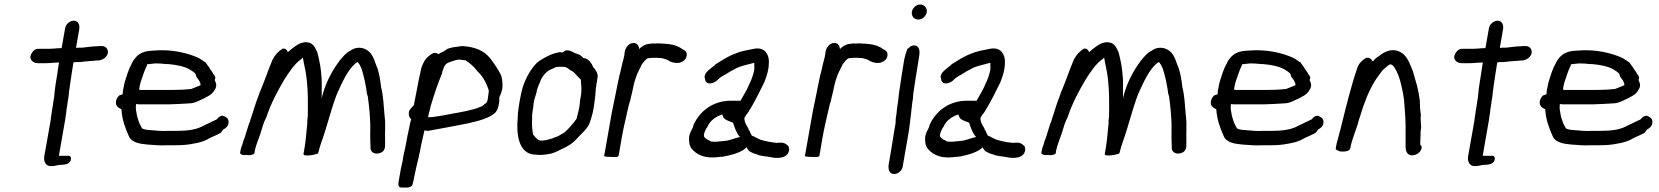

<svg xmlns="http://www.w3.org/2000/svg" viewBox="-20 -696 7381 854"><path d="M115 -442C117 -424 131 -415 150 -415H184C204 -415 223 -418 243 -418L242 -414C240 -405 238 -391 236 -375C230 -341 223 -296 221 -265C219 -252 216 -239 215 -226L211 -203L210 -195C208 -183 206 -171 205 -159L177 -1C173 21 183 43 206 43C218 43 228 41 240 38C256 36 287 40 295 16V15C297 6 295 -3 285 -3H242L270 -164C271 -174 273 -185 275 -198V-199C275 -206 277 -216 279 -227C280 -240 283 -253 285 -267C286 -279 288 -296 291 -316C294 -332 295 -348 298 -363V-364C301 -384 304 -403 306 -414L307 -419C310 -419 312 -419 318 -420H337C364 -424 383 -424 412 -427H419C435 -429 456 -440 460 -461V-462C461 -480 448 -494 426 -491C421 -491 415 -491 409 -490C392 -490 373 -487 355 -485C352 -485 348 -484 345 -484H329L318 -483L332 -563C336 -583 330 -604 308 -604C292 -604 273 -589 270 -572L254 -482C235 -482 217 -479 199 -479H147C130 -477 118 -459 115 -443Z M496 -246C492 -224 508 -216 520 -210C523 -163 537 -127 552 -93C563 -62 601 -56 637 -53C665 -51 694 -48 726 -50H765C793 -50 815 -52 840 -57C869 -62 889 -67 915 -83C929 -89 944 -96 958 -103H959C965 -108 969 -115 973 -120C981 -124 994 -133 996 -146C999 -163 992 -172 981 -177C966 -188 951 -174 944 -165C923 -155 901 -144 879 -134L878 -133C847 -118 810 -114 767 -114H728C701 -112 677 -115 653 -117C637 -118 622 -119 612 -125C607 -133 603 -142 599 -150C595 -162 592 -170 589 -183C587 -198 582 -213 585 -231V-233H588C593 -232 598 -232 601 -232H735C763 -233 791 -234 818 -236C845 -236 863 -247 882 -256H883C900 -266 922 -273 934 -295C948 -315 940 -328 935 -340C935 -341 937 -347 938 -350V-351C936 -357 934 -362 930 -365C926 -373 922 -380 915 -388C912 -394 909 -399 903 -406C901 -409 897 -415 894 -419H893C884 -425 874 -432 864 -438C814 -461 742 -478 663 -471C645 -470 627 -469 609 -460C591 -451 576 -435 567 -415C552 -389 544 -360 534 -328L529 -303C527 -297 526 -287 526 -282V-277L512 -272H511C504 -266 498 -256 496 -246ZM599 -297C600 -307 602 -319 605 -329C614 -355 622 -382 634 -406V-410C645 -412 657 -412 672 -414C687 -414 701 -413 719 -411H728C764 -408 799 -401 822 -388C833 -381 847 -374 851 -364V-362C853 -355 855 -351 859 -347C861 -345 863 -342 865 -339C868 -331 873 -326 872 -317C864 -314 854 -309 845 -306C839 -304 832 -300 828 -300H827C800 -297 773 -296 746 -296H607C606 -296 604 -296 602 -297Z M1048 -18C1047 -13 1052 -8 1060 -7H1061C1062 -7 1066 -5 1073 -7C1078 -6 1086 -6 1091 -6H1092C1101 -7 1111 -10 1112 -15L1113 -24C1118 -50 1129 -74 1138 -101L1151 -143C1155 -153 1159 -164 1164 -173C1185 -236 1214 -290 1244 -341C1265 -374 1291 -414 1320 -433H1321L1322 -435L1327 -440C1331 -415 1334 -406 1339 -379C1345 -347 1348 -305 1349 -271C1349 -241 1350 -210 1349 -179C1348 -170 1346 -158 1347 -147C1342 -108 1342 -82 1335 -41L1330 -12C1327 4 1389 -9 1395 -14L1396 -18C1396 -20 1398 -24 1399 -29C1402 -41 1406 -53 1410 -65C1434 -130 1453 -213 1479 -279C1502 -329 1525 -383 1560 -413C1565 -417 1565 -417 1571 -420C1576 -413 1581 -408 1584 -399C1584 -398 1588 -391 1588 -391L1595 -367C1600 -349 1606 -322 1609 -302C1611 -289 1611 -279 1616 -267C1621 -230 1626 -183 1627 -142C1627 -108 1626 -74 1628 -41C1626 -25 1639 -12 1657 -13C1662 -13 1668 -14 1674 -17H1675C1699 -29 1691 -54 1693 -67V-69C1692 -87 1693 -98 1693 -117V-141C1694 -158 1691 -171 1690 -188C1686 -230 1685 -270 1675 -309C1672 -339 1666 -371 1658 -396H1657C1647 -421 1643 -443 1625 -463C1607 -483 1569 -494 1538 -470C1517 -460 1506 -444 1492 -428C1458 -383 1430 -332 1413 -268L1411 -256V-341C1409 -367 1407 -393 1402 -417C1398 -437 1394 -454 1390 -468H1389C1382 -483 1373 -507 1344 -508C1336 -509 1328 -507 1321 -505H1320C1297 -496 1279 -480 1260 -464C1258 -472 1252 -480 1241 -480H1238C1219 -469 1203 -452 1192 -430C1172 -383 1156 -333 1136 -287L1135 -286C1134 -282 1133 -277 1131 -273C1116 -236 1106 -198 1093 -161V-160C1093 -158 1092 -154 1090 -151L1089 -150C1086 -140 1083 -130 1079 -119C1073 -101 1070 -86 1063 -71L1062 -69C1061 -61 1055 -46 1052 -37Z M1808 -214C1792 -200 1798 -173 1809 -166C1806 -157 1803 -144 1801 -133C1800 -127 1798 -119 1797 -113C1793 -98 1791 -83 1788 -68C1786 -54 1782 -39 1779 -24C1775 -9 1773 5 1771 19C1768 32 1765 44 1763 55L1753 112C1752 119 1748 137 1764 138C1768 139 1773 138 1776 138H1795C1804 136 1813 133 1815 124C1816 120 1817 114 1820 104C1826 70 1835 34 1843 0C1844 -8 1846 -15 1848 -22V-23C1853 -54 1861 -83 1868 -116C1875 -115 1877 -115 1883 -114H1884L1950 -126C1987 -133 2026 -140 2065 -148L2112 -160C2139 -168 2168 -179 2186 -198V-199C2194 -209 2197 -221 2199 -234C2201 -244 2201 -253 2201 -264C2206 -273 2215 -295 2215 -312C2215 -335 2214 -352 2205 -369C2194 -389 2181 -409 2167 -428C2143 -461 2113 -481 2059 -489H2058C2053 -489 2048 -490 2042 -491H2041C2033 -491 2025 -490 2014 -488C2000 -487 1985 -484 1971 -479C1966 -475 1960 -472 1957 -470H1956L1953 -467C1947 -465 1937 -460 1931 -455C1914 -467 1901 -458 1888 -447C1872 -436 1860 -414 1854 -393C1846 -360 1840 -328 1834 -296C1830 -274 1825 -252 1821 -229ZM1884 -174C1885 -178 1887 -187 1888 -194C1891 -204 1893 -211 1895 -222C1912 -280 1926 -320 1947 -372V-376C1951 -385 1954 -398 1958 -404H1959C1962 -411 1970 -416 1978 -419C1992 -423 2007 -431 2024 -431C2029 -430 2035 -430 2038 -429H2039C2042 -429 2044 -428 2048 -428L2052 -427C2063 -418 2077 -410 2085 -400H2086C2094 -392 2099 -384 2106 -376H2107C2125 -358 2138 -337 2148 -311C2151 -303 2155 -294 2154 -288C2153 -282 2153 -278 2152 -274L2151 -265L2150 -258C2148 -244 2145 -239 2137 -234L2125 -224L2115 -220C2079 -205 2033 -198 1990 -190L1958 -184C1950 -182 1942 -181 1934 -180C1922 -178 1906 -175 1896 -175H1890C1888 -175 1886 -174 1884 -174Z M2287 -218C2284 -201 2283 -188 2283 -175C2276 -106 2283 -8 2364 -8C2382 -6 2399 -7 2415 -10C2436 -12 2449 -19 2466 -26V-27C2501 -43 2526 -55 2552 -86C2570 -105 2593 -123 2604 -152L2605 -157C2609 -166 2612 -179 2615 -190C2616 -195 2618 -201 2619 -208L2622 -226C2624 -236 2624 -246 2626 -256C2627 -267 2629 -277 2629 -287C2630 -293 2630 -299 2630 -305L2632 -310C2633 -315 2632 -319 2633 -323C2635 -330 2636 -337 2637 -347C2643 -369 2628 -386 2620 -396H2619C2613 -413 2599 -435 2576 -438H2575L2573 -439C2564 -452 2553 -454 2540 -459H2539C2532 -461 2502 -485 2484 -463H2476L2471 -464H2470C2435 -459 2406 -442 2380 -426C2369 -418 2360 -409 2352 -398C2328 -368 2305 -321 2297 -275C2293 -257 2290 -239 2287 -218ZM2356 -251C2359 -260 2362 -271 2366 -283V-284C2368 -298 2375 -317 2381 -328V-329C2391 -358 2412 -382 2437 -390C2444 -393 2452 -398 2455 -398H2456C2460 -399 2464 -399 2469 -399H2484C2497 -399 2506 -393 2512 -387L2532 -375C2537 -369 2547 -359 2552 -353C2555 -349 2560 -346 2564 -341V-331V-330C2567 -312 2567 -287 2563 -264L2562 -262C2560 -250 2559 -239 2558 -228L2555 -210C2554 -207 2553 -203 2552 -198C2549 -188 2548 -179 2545 -170L2544 -167C2530 -147 2510 -124 2491 -107C2488 -105 2482 -102 2477 -99L2462 -90C2455 -87 2449 -86 2444 -84V-83H2443C2437 -80 2433 -79 2428 -78C2414 -74 2398 -69 2382 -71C2369 -74 2360 -87 2351 -98C2347 -119 2345 -144 2347 -171C2346 -183 2348 -199 2351 -214C2352 -228 2354 -240 2356 -251Z M2667 -1C2675 1 2682 2 2697 2H2703C2713 2 2730 5 2732 -5L2745 -81C2752 -122 2762 -163 2771 -203C2775 -220 2778 -235 2783 -248V-249C2785 -260 2789 -273 2792 -287C2796 -308 2802 -335 2809 -353C2816 -375 2826 -389 2835 -410C2842 -419 2853 -434 2862 -437C2865 -437 2870 -438 2873 -438C2878 -438 2883 -439 2887 -439H2901C2907 -438 2912 -438 2918 -438C2920 -438 2921 -437 2925 -437C2930 -435 2934 -435 2938 -433H2939C2943 -432 2946 -431 2951 -428L2960 -423C2969 -419 2979 -416 2990 -416C2998 -416 3004 -416 3012 -421C3028 -426 3037 -444 3034 -458C3033 -468 3024 -473 3014 -478C2999 -490 2978 -497 2954 -500C2946 -501 2939 -501 2931 -502H2930C2924 -502 2920 -502 2914 -503H2913C2905 -503 2898 -503 2890 -502C2890 -502 2889 -503 2886 -503H2885C2879 -502 2874 -502 2868 -501C2848 -499 2835 -490 2823 -478C2822 -491 2815 -505 2798 -505C2777 -505 2762 -484 2759 -466L2757 -451C2756 -444 2754 -436 2752 -429L2750 -422C2749 -417 2747 -411 2746 -405C2743 -392 2740 -380 2737 -366L2736 -365C2735 -357 2732 -347 2730 -337C2722 -293 2711 -245 2702 -199Z M3045 -86C3044 -66 3046 -47 3057 -34C3076 -11 3109 7 3156 4C3164 4 3171 3 3179 2C3197 2 3215 -3 3231 -7C3255 -13 3283 -23 3301 -41C3303 -35 3308 -29 3312 -24C3321 -19 3333 -12 3348 -9C3361 -2 3384 -1 3403 2C3433 10 3485 11 3490 -29C3491 -33 3489 -37 3488 -41L3489 -43C3482 -51 3469 -65 3446 -61H3437C3435 -60 3433 -60 3433 -60L3432 -61L3414 -63L3397 -66C3386 -68 3371 -72 3361 -75C3349 -80 3337 -88 3324 -93C3321 -99 3317 -105 3315 -111V-113C3313 -116 3310 -117 3309 -121L3310 -122C3301 -140 3291 -148 3291 -172C3295 -179 3300 -187 3306 -194V-195H3307C3329 -230 3347 -264 3366 -303L3380 -331C3388 -352 3394 -369 3398 -393C3400 -404 3399 -414 3400 -423V-424C3399 -456 3381 -485 3339 -480C3305 -473 3279 -470 3249 -457C3216 -445 3192 -428 3164 -411H3163V-410C3152 -396 3104 -374 3116 -345C3118 -314 3157 -324 3172 -341C3182 -351 3190 -356 3207 -365C3220 -374 3236 -383 3249 -389V-390H3250C3273 -403 3301 -407 3332 -416H3335V-407V-392V-386C3330 -360 3321 -337 3310 -316V-315C3301 -293 3285 -269 3273 -247C3272 -247 3268 -248 3265 -248H3231C3153 -248 3094 -204 3065 -141C3063 -136 3063 -131 3061 -128C3054 -114 3048 -104 3045 -87ZM3111 -96 3112 -101C3113 -108 3120 -123 3125 -130H3126V-131C3138 -159 3162 -177 3193 -187C3193 -187 3194 -182 3195 -180C3199 -164 3220 -158 3239 -151L3241 -149C3247 -129 3256 -105 3269 -89H3270C3271 -89 3271 -88 3272 -87C3248 -82 3222 -69 3199 -69L3193 -68L3178 -67L3173 -66H3162C3159 -65 3156 -65 3153 -66H3152C3147 -66 3141 -66 3139 -69H3138L3137 -70H3136V-71C3129 -73 3123 -76 3120 -80C3115 -83 3110 -88 3111 -96Z M3560 -1C3568 1 3575 2 3590 2H3596C3606 2 3623 5 3625 -5L3638 -81C3645 -122 3655 -163 3664 -203C3668 -220 3671 -235 3676 -248V-249C3678 -260 3682 -273 3685 -287C3689 -308 3695 -335 3702 -353C3709 -375 3719 -389 3728 -410C3735 -419 3746 -434 3755 -437C3758 -437 3763 -438 3766 -438C3771 -438 3776 -439 3780 -439H3794C3800 -438 3805 -438 3811 -438C3813 -438 3814 -437 3818 -437C3823 -435 3827 -435 3831 -433H3832C3836 -432 3839 -431 3844 -428L3853 -423C3862 -419 3872 -416 3883 -416C3891 -416 3897 -416 3905 -421C3921 -426 3930 -444 3927 -458C3926 -468 3917 -473 3907 -478C3892 -490 3871 -497 3847 -500C3839 -501 3832 -501 3824 -502H3823C3817 -502 3813 -502 3807 -503H3806C3798 -503 3791 -503 3783 -502C3783 -502 3782 -503 3779 -503H3778C3772 -502 3767 -502 3761 -501C3741 -499 3728 -490 3716 -478C3715 -491 3708 -505 3691 -505C3670 -505 3655 -484 3652 -466L3650 -451C3649 -444 3647 -436 3645 -429L3643 -422C3642 -417 3640 -411 3639 -405C3636 -392 3633 -380 3630 -366L3629 -365C3628 -357 3625 -347 3623 -337C3615 -293 3604 -245 3595 -199Z M4036 -644C4033 -625 4045 -609 4065 -609C4082 -609 4099 -624 4102 -641C4105 -660 4092 -676 4073 -676C4056 -676 4039 -661 4036 -644ZM4002 -432C3994 -385 3987 -338 3980 -291C3978 -279 3977 -267 3976 -256L3974 -241L3970 -216C3969 -201 3967 -182 3964 -167V-166C3964 -159 3964 -154 3963 -145L3959 -123C3954 -91 3949 -60 3944 -30L3933 34C3930 53 3933 78 3957 78C3974 78 3992 63 3995 46L4008 -30C4014 -62 4019 -93 4024 -123L4026 -140C4027 -145 4028 -149 4028 -156C4030 -167 4031 -185 4033 -197V-198C4034 -210 4036 -221 4037 -233C4038 -241 4039 -250 4041 -259V-260C4041 -267 4042 -276 4043 -285C4050 -329 4056 -374 4064 -418L4068 -444C4072 -465 4072 -494 4045 -494C4035 -494 4026 -488 4021 -481C4021 -482 4015 -479 4015 -477V-476C4010 -462 4005 -447 4002 -432Z M4095 -86C4094 -66 4096 -47 4107 -34C4126 -11 4159 7 4206 4C4214 4 4221 3 4229 2C4247 2 4265 -3 4281 -7C4305 -13 4333 -23 4351 -41C4353 -35 4358 -29 4362 -24C4371 -19 4383 -12 4398 -9C4411 -2 4434 -1 4453 2C4483 10 4535 11 4540 -29C4541 -33 4539 -37 4538 -41L4539 -43C4532 -51 4519 -65 4496 -61H4487C4485 -60 4483 -60 4483 -60L4482 -61L4464 -63L4447 -66C4436 -68 4421 -72 4411 -75C4399 -80 4387 -88 4374 -93C4371 -99 4367 -105 4365 -111V-113C4363 -116 4360 -117 4359 -121L4360 -122C4351 -140 4341 -148 4341 -172C4345 -179 4350 -187 4356 -194V-195H4357C4379 -230 4397 -264 4416 -303L4430 -331C4438 -352 4444 -369 4448 -393C4450 -404 4449 -414 4450 -423V-424C4449 -456 4431 -485 4389 -480C4355 -473 4329 -470 4299 -457C4266 -445 4242 -428 4214 -411H4213V-410C4202 -396 4154 -374 4166 -345C4168 -314 4207 -324 4222 -341C4232 -351 4240 -356 4257 -365C4270 -374 4286 -383 4299 -389V-390H4300C4323 -403 4351 -407 4382 -416H4385V-407V-392V-386C4380 -360 4371 -337 4360 -316V-315C4351 -293 4335 -269 4323 -247C4322 -247 4318 -248 4315 -248H4281C4203 -248 4144 -204 4115 -141C4113 -136 4113 -131 4111 -128C4104 -114 4098 -104 4095 -87ZM4161 -96 4162 -101C4163 -108 4170 -123 4175 -130H4176V-131C4188 -159 4212 -177 4243 -187C4243 -187 4244 -182 4245 -180C4249 -164 4270 -158 4289 -151L4291 -149C4297 -129 4306 -105 4319 -89H4320C4321 -89 4321 -88 4322 -87C4298 -82 4272 -69 4249 -69L4243 -68L4228 -67L4223 -66H4212C4209 -65 4206 -65 4203 -66H4202C4197 -66 4191 -66 4189 -69H4188L4187 -70H4186V-71C4179 -73 4173 -76 4170 -80C4165 -83 4160 -88 4161 -96Z M4612 -18C4611 -13 4616 -8 4624 -7H4625C4626 -7 4630 -5 4637 -7C4642 -6 4650 -6 4655 -6H4656C4665 -7 4675 -10 4676 -15L4677 -24C4682 -50 4693 -74 4702 -101L4715 -143C4719 -153 4723 -164 4728 -173C4749 -236 4778 -290 4808 -341C4829 -374 4855 -414 4884 -433H4885L4886 -435L4891 -440C4895 -415 4898 -406 4903 -379C4909 -347 4912 -305 4913 -271C4913 -241 4914 -210 4913 -179C4912 -170 4910 -158 4911 -147C4906 -108 4906 -82 4899 -41L4894 -12C4891 4 4953 -9 4959 -14L4960 -18C4960 -20 4962 -24 4963 -29C4966 -41 4970 -53 4974 -65C4998 -130 5017 -213 5043 -279C5066 -329 5089 -383 5124 -413C5129 -417 5129 -417 5135 -420C5140 -413 5145 -408 5148 -399C5148 -398 5152 -391 5152 -391L5159 -367C5164 -349 5170 -322 5173 -302C5175 -289 5175 -279 5180 -267C5185 -230 5190 -183 5191 -142C5191 -108 5190 -74 5192 -41C5190 -25 5203 -12 5221 -13C5226 -13 5232 -14 5238 -17H5239C5263 -29 5255 -54 5257 -67V-69C5256 -87 5257 -98 5257 -117V-141C5258 -158 5255 -171 5254 -188C5250 -230 5249 -270 5239 -309C5236 -339 5230 -371 5222 -396H5221C5211 -421 5207 -443 5189 -463C5171 -483 5133 -494 5102 -470C5081 -460 5070 -444 5056 -428C5022 -383 4994 -332 4977 -268L4975 -256V-341C4973 -367 4971 -393 4966 -417C4962 -437 4958 -454 4954 -468H4953C4946 -483 4937 -507 4908 -508C4900 -509 4892 -507 4885 -505H4884C4861 -496 4843 -480 4824 -464C4822 -472 4816 -480 4805 -480H4802C4783 -469 4767 -452 4756 -430C4736 -383 4720 -333 4700 -287L4699 -286C4698 -282 4697 -277 4695 -273C4680 -236 4670 -198 4657 -161V-160C4657 -158 4656 -154 4654 -151L4653 -150C4650 -140 4647 -130 4643 -119C4637 -101 4634 -86 4627 -71L4626 -69C4625 -61 4619 -46 4616 -37Z M5366 -246C5362 -224 5378 -216 5390 -210C5393 -163 5407 -127 5422 -93C5433 -62 5471 -56 5507 -53C5535 -51 5564 -48 5596 -50H5635C5663 -50 5685 -52 5710 -57C5739 -62 5759 -67 5785 -83C5799 -89 5814 -96 5828 -103H5829C5835 -108 5839 -115 5843 -120C5851 -124 5864 -133 5866 -146C5869 -163 5862 -172 5851 -177C5836 -188 5821 -174 5814 -165C5793 -155 5771 -144 5749 -134L5748 -133C5717 -118 5680 -114 5637 -114H5598C5571 -112 5547 -115 5523 -117C5507 -118 5492 -119 5482 -125C5477 -133 5473 -142 5469 -150C5465 -162 5462 -170 5459 -183C5457 -198 5452 -213 5455 -231V-233H5458C5463 -232 5468 -232 5471 -232H5605C5633 -233 5661 -234 5688 -236C5715 -236 5733 -247 5752 -256H5753C5770 -266 5792 -273 5804 -295C5818 -315 5810 -328 5805 -340C5805 -341 5807 -347 5808 -350V-351C5806 -357 5804 -362 5800 -365C5796 -373 5792 -380 5785 -388C5782 -394 5779 -399 5773 -406C5771 -409 5767 -415 5764 -419H5763C5754 -425 5744 -432 5734 -438C5684 -461 5612 -478 5533 -471C5515 -470 5497 -469 5479 -460C5461 -451 5446 -435 5437 -415C5422 -389 5414 -360 5404 -328L5399 -303C5397 -297 5396 -287 5396 -282V-277L5382 -272H5381C5374 -266 5368 -256 5366 -246ZM5469 -297C5470 -307 5472 -319 5475 -329C5484 -355 5492 -382 5504 -406V-410C5515 -412 5527 -412 5542 -414C5557 -414 5571 -413 5589 -411H5598C5634 -408 5669 -401 5692 -388C5703 -381 5717 -374 5721 -364V-362C5723 -355 5725 -351 5729 -347C5731 -345 5733 -342 5735 -339C5738 -331 5743 -326 5742 -317C5734 -314 5724 -309 5715 -306C5709 -304 5702 -300 5698 -300H5697C5670 -297 5643 -296 5616 -296H5477C5476 -296 5474 -296 5472 -297Z M5921 -32C5930 -27 5936 -21 5951 -22C5958 -21 5984 -23 5986 -37C5994 -82 6013 -117 6024 -162L6030 -180C6047 -238 6068 -291 6095 -335C6105 -352 6118 -367 6129 -383L6152 -403C6156 -406 6158 -407 6163 -410C6167 -410 6173 -407 6176 -404C6201 -374 6212 -325 6221 -278L6225 -252C6226 -235 6228 -217 6229 -199C6233 -155 6232 -109 6232 -61V-43C6232 -27 6237 -7 6258 -5H6259C6279 -5 6299 -17 6303 -37C6304 -42 6304 -47 6297 -52C6297 -70 6299 -93 6299 -112L6301 -130C6301 -149 6297 -167 6300 -185C6297 -203 6295 -229 6295 -250C6295 -252 6296 -248 6295 -250C6293 -261 6292 -271 6290 -282L6283 -314C6277 -336 6271 -355 6265 -377H6264L6265 -378C6250 -411 6241 -452 6201 -468C6170 -481 6137 -466 6117 -449C6115 -448 6110 -445 6106 -442L6095 -433C6093 -431 6091 -428 6087 -423C6086 -424 6085 -425 6083 -426C6080 -434 6070 -441 6057 -439L6056 -438C6040 -430 6022 -412 6017 -393C5988 -309 5967 -220 5944 -128L5933 -86C5930 -74 5925 -59 5923 -46Z M6448 -442C6450 -424 6464 -415 6483 -415H6517C6537 -415 6556 -418 6576 -418L6575 -414C6573 -405 6571 -391 6569 -375C6563 -341 6556 -296 6554 -265C6552 -252 6549 -239 6548 -226L6544 -203L6543 -195C6541 -183 6539 -171 6538 -159L6510 -1C6506 21 6516 43 6539 43C6551 43 6561 41 6573 38C6589 36 6620 40 6628 16V15C6630 6 6628 -3 6618 -3H6575L6603 -164C6604 -174 6606 -185 6608 -198V-199C6608 -206 6610 -216 6612 -227C6613 -240 6616 -253 6618 -267C6619 -279 6621 -296 6624 -316C6627 -332 6628 -348 6631 -363V-364C6634 -384 6637 -403 6639 -414L6640 -419C6643 -419 6645 -419 6651 -420H6670C6697 -424 6716 -424 6745 -427H6752C6768 -429 6789 -440 6793 -461V-462C6794 -480 6781 -494 6759 -491C6754 -491 6748 -491 6742 -490C6725 -490 6706 -487 6688 -485C6685 -485 6681 -484 6678 -484H6662L6651 -483L6665 -563C6669 -583 6663 -604 6641 -604C6625 -604 6606 -589 6603 -572L6587 -482C6568 -482 6550 -479 6532 -479H6480C6463 -477 6451 -459 6448 -443Z M6829 -246C6825 -224 6841 -216 6853 -210C6856 -163 6870 -127 6885 -93C6896 -62 6934 -56 6970 -53C6998 -51 7027 -48 7059 -50H7098C7126 -50 7148 -52 7173 -57C7202 -62 7222 -67 7248 -83C7262 -89 7277 -96 7291 -103H7292C7298 -108 7302 -115 7306 -120C7314 -124 7327 -133 7329 -146C7332 -163 7325 -172 7314 -177C7299 -188 7284 -174 7277 -165C7256 -155 7234 -144 7212 -134L7211 -133C7180 -118 7143 -114 7100 -114H7061C7034 -112 7010 -115 6986 -117C6970 -118 6955 -119 6945 -125C6940 -133 6936 -142 6932 -150C6928 -162 6925 -170 6922 -183C6920 -198 6915 -213 6918 -231V-233H6921C6926 -232 6931 -232 6934 -232H7068C7096 -233 7124 -234 7151 -236C7178 -236 7196 -247 7215 -256H7216C7233 -266 7255 -273 7267 -295C7281 -315 7273 -328 7268 -340C7268 -341 7270 -347 7271 -350V-351C7269 -357 7267 -362 7263 -365C7259 -373 7255 -380 7248 -388C7245 -394 7242 -399 7236 -406C7234 -409 7230 -415 7227 -419H7226C7217 -425 7207 -432 7197 -438C7147 -461 7075 -478 6996 -471C6978 -470 6960 -469 6942 -460C6924 -451 6909 -435 6900 -415C6885 -389 6877 -360 6867 -328L6862 -303C6860 -297 6859 -287 6859 -282V-277L6845 -272H6844C6837 -266 6831 -256 6829 -246ZM6932 -297C6933 -307 6935 -319 6938 -329C6947 -355 6955 -382 6967 -406V-410C6978 -412 6990 -412 7005 -414C7020 -414 7034 -413 7052 -411H7061C7097 -408 7132 -401 7155 -388C7166 -381 7180 -374 7184 -364V-362C7186 -355 7188 -351 7192 -347C7194 -345 7196 -342 7198 -339C7201 -331 7206 -326 7205 -317C7197 -314 7187 -309 7178 -306C7172 -304 7165 -300 7161 -300H7160C7133 -297 7106 -296 7079 -296H6940C6939 -296 6937 -296 6935 -297Z"/></svg>

Font: Scribbler
Style: BdIta
Weight: 700
Designer: Mew Too
Foundry: Cannot Into Space Fonts
Version: Version 1.001